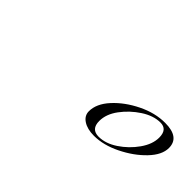

<svg xmlns="http://www.w3.org/2000/svg" viewBox="-18 -613 432 432"><g transform="rotate(45 198.5 -397.0)"><path d="M211 -361Q211 -385 232.5 -408.5Q254 -432 286.5 -448Q319 -464 351 -464Q397 -464 397 -430Q397 -408 375 -385Q353 -362 320.5 -346Q288 -330 258 -330Q237 -330 224 -338.5Q211 -347 211 -361ZM343 -457Q321 -457 298 -442Q275 -427 259 -405.5Q243 -384 243 -362Q243 -336 267 -336Q289 -336 311.5 -351Q334 -366 349.5 -388Q365 -410 365 -431Q365 -457 343 -457Z"/></g></svg>

Font: Ballet 24pt
Style: Regular
Weight: 400
Designer: Maximiliano R. Sproviero
Foundry: Omnibus-Type
Version: Version 1.100